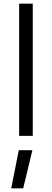

<svg xmlns="http://www.w3.org/2000/svg" viewBox="-20 -738 282 1043"><path d="M84 0H158V-718H84ZM41 285H106L156 78H82Z"/></svg>

Font: TitilliumText22L
Style: 400 wt
Weight: 400
Designer: Campivisivi
Foundry: Campivisivi
Version: 1.000